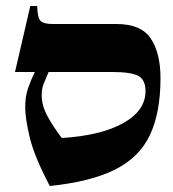

<svg xmlns="http://www.w3.org/2000/svg" viewBox="-20 -605 578 640"><path d="M368 -525Q451 -525 483 -476Q515 -427 515 -345Q515 -229 479.5 -154.5Q444 -80 363 -39.5Q282 1 146 15Q94 -84 79 -147.5Q64 -211 64 -247Q64 -283 73 -309.5Q82 -336 96 -365H30L81 -585H104Q105 -545 115.5 -535Q126 -525 156 -525ZM186 -145Q316 -153 390.5 -194.5Q465 -236 465 -301Q465 -339 441 -352Q417 -365 354 -365H142Q132 -342 125.5 -325.5Q119 -309 119 -288Q119 -254 137 -220Q155 -186 186 -145Z"/></svg>

Font: Bona Nova
Style: Bold
Weight: 700
Designer: Mateusz Machalski
Foundry: Capitalics
Version: Version 4.001; ttfautohint (v1.8.3)